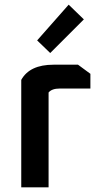

<svg xmlns="http://www.w3.org/2000/svg" viewBox="-20 -802 433 822"><path d="M71 0V-460Q107 -525 209 -525H314L367 -486V-423H236Q202 -423 188 -406V0ZM139 -629 274 -782 339 -719 195 -575Z"/></svg>

Font: Oxanium SemiBold
Style: Regular
Weight: 600
Designer: Severin Meyer
Version: Version 2.000